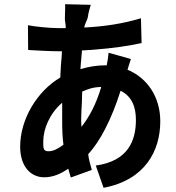

<svg xmlns="http://www.w3.org/2000/svg" viewBox="-20 -829 840 914"><path d="M743 -252C743 -368 680 -459 587 -497C592 -516 600 -537 603 -548L497 -578C496 -563 492 -537 488 -518H480C438 -518 402 -511 363 -500C364 -517 365 -533 367 -549L368 -564C369 -572 370 -581 370 -589C381 -589 391 -590 401 -591H412C415 -592 418 -592 422 -592L432 -593C512 -599 592 -610 654 -624L651 -742C563 -716 479 -703 381 -698C384 -718 397 -735 399 -752C400 -767 407 -786 412 -806L290 -809C291 -792 289 -767 289 -748C287 -731 294 -714 293 -695H263C214 -695 141 -703 113 -709L114 -591C152 -589 217 -585 259 -585H275C274 -575 274 -564 273 -552L272 -543C272 -538 271 -533 271 -529L270 -519C269 -499 268 -480 267 -460C155 -394 76 -260 76 -131C76 -30 132 15 190 15C233 15 270 -2 305 -26C308 -12 314 3 317 16L417 -20C411 -44 402 -70 400 -95C457 -157 511 -261 554 -397C609 -370 627 -318 627 -258C627 -160 590 -62 436 -41L473 65C670 28 743 -110 743 -252ZM371 -390V-393C400 -405 420 -414 462 -415C438 -334 406 -274 368 -225C363 -273 371 -326 371 -385ZM186 -157C186 -214 216 -289 276 -340C276 -329 276 -317 276 -305V-295C276 -293 276 -292 276 -290V-280V-275V-265V-255C276 -215 277 -177 282 -140C253 -119 233 -109 211 -109C191 -109 187 -118 186 -137V-147V-150C186 -152 186 -155 186 -157Z"/></svg>

Font: Glow Sans TC Compressed
Style: Bold
Weight: 700
Width: 2
Designer: Ryoko NISHIZUKA (kana, bopomofo & ideographs); Paul D. Hunt (Latin, Greek & Cyrillic); Sandoll Communications, Soo-young
Version: Version 0.93